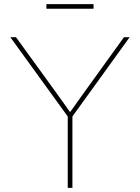

<svg xmlns="http://www.w3.org/2000/svg" viewBox="-20 -907 676 927"><path d="M307.1 0V-344.7L29.8 -727.5H57.1L233.4 -484.4Q256.3 -453.1 278.3 -421.9Q300.3 -390.6 322.8 -359.4H314Q336.4 -390.6 358.6 -421.9Q380.9 -453.1 403.3 -484.4L578.6 -727.5H606L329.6 -344.7V0ZM431.6 -887.2V-864.7H204.1V-887.2Z"/></svg>

Font: Inter 16pt Thin
Style: Regular
Weight: 250
Version: Version 4.001;git-66647c0bb